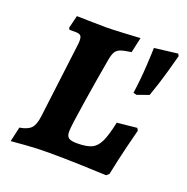

<svg xmlns="http://www.w3.org/2000/svg" viewBox="-99 -599 681 699"><g transform="rotate(20 241.5 -249.0)"><path d="M14 8 27 -49Q58 -54 71 -68Q84 -82 88 -116L124 -406Q125 -412 125 -422Q125 -436 119.5 -441Q114 -446 100 -446H77Q76 -447 75 -448.5Q74 -450 73 -453L85 -502Q112 -502 130 -501L198 -500Q221 -500 267.5 -502.5Q314 -505 330 -506L317 -447Q289 -443 276.5 -438.5Q264 -434 257.5 -424.5Q251 -415 247 -393Q234 -321 218 -219.5Q202 -118 202 -98Q202 -80 211 -73.5Q220 -67 243 -67Q280 -67 299.5 -76Q319 -85 331 -110Q343 -135 354 -187L431 -195Q432 -192 436 -186Q432 -171 418.5 -116.5Q405 -62 393 -3L383 6Q362 5 291 2.5Q220 0 158 0Q112 0 69 3.5Q26 7 14 8ZM432 -323 387 -307 374 -310Q382 -366 385 -420Q388 -474 388 -489L478 -500L483 -492Q479 -477 465 -426.5Q451 -376 432 -323Z"/></g></svg>

Font: Alegreya SC
Style: Bold Italic
Weight: 700
Italic angle: -7°
Designer: Juan Pablo del Peral
Foundry: Huerta Tipografica
Version: Version 2.007; ttfautohint (v1.6)